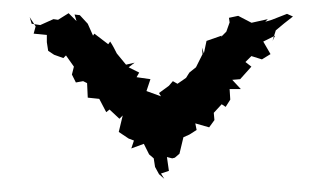

<svg xmlns="http://www.w3.org/2000/svg" viewBox="-20 -315 486 291"><path d="M224 -52 236 -56 233 -77 241 -75 245 -76 252 -82 258 -107 267 -111 278 -118 276 -128 297 -122 305 -133 304 -144 316 -157 322 -153 329 -164 328 -180H345L332 -194L344 -195L361 -214L352 -221L361 -230L377 -225L390 -233L379 -252L397 -261L393 -253L398 -269C406 -276 415 -283 424 -290L415 -294L392 -285L382 -282L386 -286L359 -280L366 -278L341 -291L327 -288L328 -281L323 -267L315 -259L316 -261L293 -253L289 -234L286 -243L287 -233L277 -213L267 -205L262 -197L249 -188L242 -192L236 -185L221 -174L224 -169L202 -177L208 -195L187 -198L191 -205L175 -213L184 -220L171 -217L157 -234C154 -240 151 -246 147 -252L144 -248L123 -264L121 -261L113 -279L101 -292L93 -293L96 -283L84 -295L68 -285L61 -286L41 -277L28 -279L25 -289L34 -275L31 -264L51 -262V-251L53 -238L62 -232L76 -227L80 -231L92 -214L89 -202L95 -190L106 -192L112 -189L113 -167L132 -165L130 -166L141 -145L146 -149L161 -135L166 -140L160 -115L175 -105L183 -102L179 -90L198 -97L206 -81L213 -75L215 -62L221 -51L229 -44Z"/></svg>

Font: Charger Distortion
Style: 1
Weight: 400
Designer: Jasper
Foundry: Cannot Into Space Fonts
Version: Version 0.98